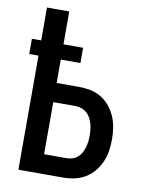

<svg xmlns="http://www.w3.org/2000/svg" viewBox="-83 -796 666 857"><g transform="rotate(10 250.0 -367.5)"><path d="M60 0V-517H18V-586H60V-735H161V-586H250V-517H161V-411H262Q288 -411 314 -406Q340 -401 362.5 -387.5Q385 -374 402 -353.5Q419 -333 429.5 -308.5Q440 -284 444 -258Q448 -232 448 -206Q448 -179 444 -153Q440 -127 429.5 -103Q419 -79 402 -58.5Q385 -38 362.5 -24.5Q340 -11 314 -5.5Q288 0 262 0ZM262 -88Q276 -88 289 -92Q302 -96 312.5 -105Q323 -114 329.5 -126Q336 -138 340 -151.5Q344 -165 345.5 -178.5Q347 -192 347 -206Q347 -219 345.5 -233Q344 -247 340 -260Q336 -273 329.5 -285Q323 -297 312.5 -306Q302 -315 289 -319.5Q276 -324 262 -324H161V-88Z"/></g></svg>

Font: Zed Sans Semibold
Style: Regular
Weight: 600
Designer: Belleve Invis
Foundry: Belleve Invis
Version: Version 1.0.0; ttfautohint (v1.8.4)